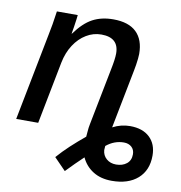

<svg xmlns="http://www.w3.org/2000/svg" viewBox="-83 -615 846 898"><g transform="rotate(10 340.5 -165.5)"><path d="M227.5 144Q253.9 113.8 285.6 84.2Q317.4 54.7 353.5 24.9Q354 19.5 354.5 13.7Q355 7.8 355.5 1.5Q356 -8.3 357.4 -18.1Q358.9 -27.8 360.8 -37.6L413.6 -306.6Q423.8 -356.4 423.8 -382.3Q423.8 -458 340.8 -458Q302.7 -458 269.3 -437.7Q235.8 -417.5 212.2 -381.1Q188.5 -344.7 178.7 -295.9L121.1 0H16.6L97.7 -415.5Q102.5 -437.5 107.2 -465.6Q111.8 -493.7 116.7 -528.3H215.8Q215.8 -524.9 213.4 -507.6Q210.9 -490.2 208 -470.2Q205.1 -450.2 202.6 -438H204.1Q243.7 -492.7 285.4 -515.1Q327.1 -537.6 383.8 -537.6Q456.5 -537.6 493.4 -502Q530.3 -466.3 530.3 -398.9Q530.3 -389.6 528.8 -376Q527.3 -362.3 525.1 -347.7Q522.9 -333 520 -318.8L465.3 -39.1Q504.9 -59.6 547.4 -59.6Q607.4 -59.6 640.9 -27.8Q674.3 3.9 674.3 58.6Q674.3 128.4 629.4 168Q584.5 207.5 506.3 207.5Q454.6 207.5 418 184.8Q381.3 162.1 362.3 121.6Q343.8 139.2 323.7 158.9Q303.7 178.7 282.7 200.7ZM513.2 128.9Q543.9 128.9 563.5 113Q583 97.2 583 68.4Q583 46.4 568.8 33.7Q554.7 21 532.2 21Q486.8 21 448.7 52.2L447.3 71.8Q449.2 97.2 467.5 113Q485.8 128.9 513.2 128.9Z"/></g></svg>

Font: Arimo Medium
Style: Italic
Weight: 500
Italic angle: -12°
Designer: Steve Matteson
Foundry: Monotype Imaging Inc.
Version: Version 1.33